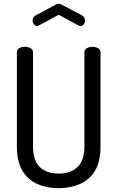

<svg xmlns="http://www.w3.org/2000/svg" viewBox="-20 -975 612 1001"><path d="M286 6Q224 6 175 -15.5Q126 -37 97 -84.5Q68 -132 68 -212V-702Q68 -717 80.5 -724Q93 -731 110 -731Q126 -731 139 -724Q152 -717 152 -702V-212Q152 -139 187 -104.5Q222 -70 286 -70Q349 -70 384.5 -104.5Q420 -139 420 -212V-702Q420 -717 433 -724Q446 -731 462 -731Q478 -731 491 -724Q504 -717 504 -702V-212Q504 -132 475 -84.5Q446 -37 396.5 -15.5Q347 6 286 6ZM173 -839Q164 -839 157 -848Q150 -857 150 -868Q150 -876 154 -883Q158 -890 165 -894L269 -950Q278 -955 286 -955Q295 -955 303 -950L407 -895Q416 -891 419.5 -883Q423 -875 423 -867Q423 -856 416.5 -847.5Q410 -839 400 -839Q398 -839 395.5 -840Q393 -841 390 -842L286 -898L182 -842Q180 -841 177.5 -840Q175 -839 173 -839Z"/></svg>

Font: Dosis ExtraLight Medium
Style: Regular
Weight: 500
Version: Version 3.001; ttfautohint (v1.8.2)